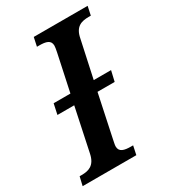

<svg xmlns="http://www.w3.org/2000/svg" viewBox="-196 -803 792 892"><g transform="rotate(-30 199.5 -357.0)"><path d="M-20 0H268L278 -47H267C231 -47 205 -53 205 -83C205 -92 209 -107 212 -123L259 -345H351L364 -401H271L314 -600C325 -658 359 -667 398 -667H409L419 -714H130L120 -667H132C168 -667 193 -661 193 -631C193 -625 191 -613 188 -598L146 -401H56L44 -345H134L85 -113C73 -56 39 -47 2 -47H-9Z"/></g></svg>

Font: Noto Serif Condensed SemiBold
Style: Italic
Weight: 600
Width: 3
Italic angle: -12°
Designer: Monotype Design Team
Foundry: Monotype Imaging Inc.
Version: Version 2.014